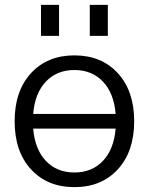

<svg xmlns="http://www.w3.org/2000/svg" viewBox="-20 -757 610 787"><path d="M348 -610V-737H422V-610ZM148 -610V-737H222V-610ZM107 -63Q40 -136 40 -260Q40 -384 107 -457Q174 -530 285 -530Q396 -530 463 -457Q530 -384 530 -260Q530 -136 463 -63Q396 10 285 10Q174 10 107 -63ZM116 -230Q123 -145 168 -97.5Q213 -50 285 -50Q357 -50 402 -97.5Q447 -145 454 -230ZM116 -290H454Q447 -375 402 -422.5Q357 -470 285 -470Q213 -470 168 -422.5Q123 -375 116 -290Z"/></svg>

Font: M PLUS 1p
Style: Regular
Weight: 400
Version: Version 1.062